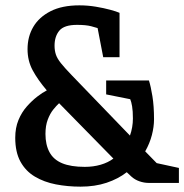

<svg xmlns="http://www.w3.org/2000/svg" viewBox="-20 -684 689 718"><path d="M281 14Q233 14 189 5.5Q145 -3 110.5 -23.5Q76 -44 56.5 -79.5Q37 -115 37 -169Q37 -206 49 -235Q61 -264 80 -285.5Q99 -307 119 -322.5Q139 -338 155 -346Q121 -386 102 -421.5Q83 -457 83 -500Q83 -547 104.5 -583.5Q126 -620 169 -642Q212 -664 277 -664Q308 -664 338 -659Q368 -654 392 -647.5Q416 -641 427 -636V-470H366L345 -579Q340 -581 320.5 -586Q301 -591 268 -591Q220 -591 202 -569.5Q184 -548 184 -513Q184 -495 189 -480Q194 -465 208 -447.5Q222 -430 248 -403L466 -177Q477 -208 477 -241Q477 -269 474 -286.5Q471 -304 467 -313L377 -331V-383H537Q544 -361 550 -324Q556 -287 556 -238Q556 -210 548 -179Q540 -148 523 -118L566 -74L649 -56V0H535Q519 0 501.5 -6Q484 -12 471 -24L454 -40Q422 -15 378.5 -0.5Q335 14 281 14ZM297 -60Q329 -60 356.5 -68Q384 -76 404 -91L201 -298Q191 -289 179 -274Q167 -259 158.5 -236.5Q150 -214 150 -183Q150 -143 165 -115Q180 -87 212.5 -73.5Q245 -60 297 -60Z"/></svg>

Font: Faustina SemiBold
Style: Regular
Weight: 600
Designer: Alfonso Garcia
Foundry: http://www.omnibus-type.com
Version: Version 1.200